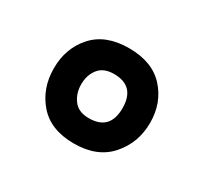

<svg xmlns="http://www.w3.org/2000/svg" viewBox="-66 -772 444 418"><g transform="rotate(30 155.5 -563.0)"><path d="M245 -649Q276 -615 276 -565Q276 -515 244.5 -479Q213 -443 154.5 -443Q96 -443 65.5 -478Q35 -513 35 -563.5Q35 -614 66 -648.5Q97 -683 155.5 -683Q214 -683 245 -649ZM155 -507Q208 -507 208 -562.5Q208 -618 155 -618Q129 -618 116.5 -602Q104 -586 104 -563Q104 -540 116.5 -523.5Q129 -507 155 -507Z"/></g></svg>

Font: Rambla
Style: Bold
Weight: 700
Designer: Martin Sommaruga
Foundry: Martin Sommaruga
Version: Version 1.001